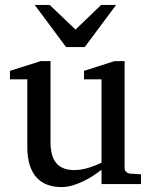

<svg xmlns="http://www.w3.org/2000/svg" viewBox="-20 -740 609 772"><path d="M388.2 0V-57.1Q375.5 -47.4 357.2 -35.2Q338.9 -22.9 317.6 -12.5Q296.4 -2 273.2 5.1Q250 12.2 228 12.2Q195.8 12.2 170.2 2.7Q144.5 -6.8 126.7 -26.6Q108.9 -46.4 99.4 -76.9Q89.8 -107.4 89.8 -149.9V-420.9H20V-455.1L143.1 -494.1H183.1V-168.9Q183.1 -142.6 188.2 -121.6Q193.4 -100.6 204.8 -85.9Q216.3 -71.3 234.9 -63.7Q253.4 -56.2 279.8 -56.2Q294.9 -56.2 310.5 -59.1Q326.2 -62 340.3 -66.7Q354.5 -71.3 366.9 -76.4Q379.4 -81.5 388.2 -85.9V-420.9H317.9V-455.1L439.9 -494.1H481V-64Q481 -54.7 487.5 -48.8Q494.1 -43 502.9 -42L546.9 -39.1V0ZM320.8 -550.8H245.6L119.6 -720.2H179.7L283.7 -621.1L386.7 -720.2H446.8Z"/></svg>

Font: Charis SIL APac
Style: Regular
Weight: 400
Foundry: SIL International
Version: Version 5.000